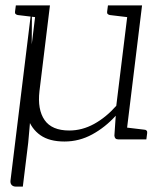

<svg xmlns="http://www.w3.org/2000/svg" viewBox="-20 -519 613 715"><path d="M40 176Q29 176 23.5 170Q18 164 19 154L99 -499L97 -127Q93 -77 90 -43Q87 -9 85 13L65 176ZM220 8Q164 8 130.5 -15.5Q97 -39 83 -81Q69 -123 77 -180L116 -499H166L127 -180Q119 -111 146 -72Q173 -33 238 -33Q286 -33 330.5 -57.5Q375 -82 413 -125L459 -499H509L448 0H420Q407 0 406 -14L411 -88Q372 -45 323.5 -18.5Q275 8 220 8ZM432 0 443 -45 518 -36Q523 -36 526 -32.5Q529 -29 528 -23L525 0ZM132 -499 121 -454 46 -463Q41 -464 38 -467Q35 -470 36 -476L39 -499ZM475 -499 464 -454 389 -463Q384 -464 381 -467Q378 -470 379 -476L382 -499Z"/></svg>

Font: Aleo Light
Style: Italic
Weight: 300
Italic angle: -7°
Designer: Alessio Laiso
Foundry: Alessio Laiso
Version: Version 2.001;gftools[0.9.29]